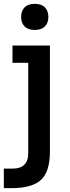

<svg xmlns="http://www.w3.org/2000/svg" viewBox="-20 -776 364 1000"><path d="M214 -638.5Q196 -620 161 -620Q126 -620 108 -638.5Q90 -657 90 -688Q90 -719 108 -737.5Q126 -756 161 -756Q196 -756 214 -737.5Q232 -719 232 -688Q232 -657 214 -638.5ZM0 204V102H49Q86 102 106.5 82Q127 62 127 24V-449H45V-539H240V13Q240 118 193.5 161Q147 204 38 204Z"/></svg>

Font: Cazoo Sans Medium
Style: Regular
Weight: 500
Designer: Jonathan Barnbrook, Julián Moncada
Foundry: Barnbrook Fonts
Version: Version 2.000;Glyphs 3.3 (3337)